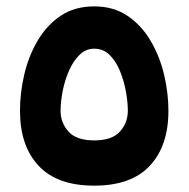

<svg xmlns="http://www.w3.org/2000/svg" viewBox="-20 -585 594 605"><path d="M276.9 0Q160.2 0 101.6 -62.7Q43 -125.5 43 -235.8Q43 -292 56.4 -349.9Q69.8 -407.7 98.4 -456.5Q127 -505.4 171.1 -535.2Q215.3 -564.9 276.9 -564.9Q337.9 -564.9 382.1 -534.9Q426.3 -504.9 454.8 -456.1Q483.4 -407.2 497.1 -349.4Q510.7 -291.5 510.7 -235.8Q510.7 -125.5 452.1 -62.7Q393.6 0 276.9 0ZM276.9 -431.6Q250 -431.6 230 -411.6Q210 -391.6 196.8 -360.8Q183.6 -330.1 177.2 -296.6Q170.9 -263.2 170.9 -235.8Q170.9 -198.2 195.8 -170.4Q220.7 -142.6 276.9 -142.6Q333 -142.6 357.9 -170.4Q382.8 -198.2 382.8 -235.8Q382.8 -261.7 377 -295.2Q371.1 -328.6 358.6 -359.9Q346.2 -391.1 325.9 -411.4Q305.7 -431.6 276.9 -431.6Z"/></svg>

Font: Vazirmatn RD UI ExtraBold
Style: Regular
Weight: 800
Designer: Saber Rastikerdar
Foundry: Saber Rastikerdar
Version: Version 33.003